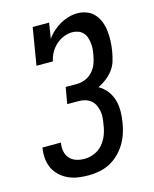

<svg xmlns="http://www.w3.org/2000/svg" viewBox="-113 -819 726 904"><g transform="rotate(-15 250.0 -367.5)"><path d="M207 8Q181 8 156.5 4.5Q132 1 109.5 -9Q87 -19 69 -35.5Q51 -52 40.5 -73.5Q30 -95 27.5 -120.5Q25 -146 29 -172L30 -175H120L119 -173Q116 -153 119.5 -133Q123 -113 136 -98.5Q149 -84 168 -78Q187 -72 208 -72Q232 -72 256 -82Q280 -92 297 -112Q314 -132 323 -156Q332 -180 335 -204Q338 -220 339.5 -237Q341 -254 338 -269.5Q335 -285 328.5 -299Q322 -313 310 -323Q298 -333 282.5 -337.5Q267 -342 250 -342H195L209 -422H264Q285 -422 305.5 -430.5Q326 -439 341 -456Q356 -473 363.5 -493.5Q371 -514 374 -535Q377 -549 378 -564Q379 -579 377 -593Q375 -607 370.5 -620Q366 -633 356.5 -643Q347 -653 333.5 -658Q320 -663 305 -663Q284 -663 263 -654.5Q242 -646 225 -630.5Q208 -615 197 -595Q186 -575 182 -554H102L132 -735H212L200 -659Q213 -678 230.5 -693.5Q248 -709 267.5 -720Q287 -731 308.5 -737Q330 -743 351 -743Q376 -743 398 -734Q420 -725 434.5 -708Q449 -691 457 -669.5Q465 -648 467.5 -624.5Q470 -601 469 -576.5Q468 -552 464 -528Q460 -505 453.5 -482.5Q447 -460 432.5 -440.5Q418 -421 398.5 -406Q379 -391 358 -381Q381 -368 397.5 -347Q414 -326 421.5 -300.5Q429 -275 429 -246.5Q429 -218 424 -190Q420 -164 411.5 -138.5Q403 -113 389 -90Q375 -67 354.5 -47Q334 -27 309.5 -14.5Q285 -2 259 3Q233 8 207 8Z"/></g></svg>

Font: Iosevka Curly Slab Medium
Style: Italic
Weight: 500
Italic angle: -9°
Monospace: yes
Designer: Belleve Invis
Foundry: Belleve Invis
Version: Version 22.1.2; ttfautohint (v1.8.4)